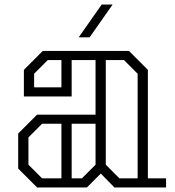

<svg xmlns="http://www.w3.org/2000/svg" viewBox="-20 -824 770 844"><path d="M710 -40V0H483L423 -61L362 0H143L60 -83V-237L143 -320H400V-560H295V-400H85V-517L168 -600H547L630 -517V-40ZM250 -560H190L130 -500V-440H250ZM505 -40H585V-500L525 -560H445V-100ZM165 -40H250V-280H165L105 -220V-100ZM400 -100V-280H295V-40H340ZM475 -804H427L326 -660H374Z"/></svg>

Font: Kumar One Outline
Style: Regular
Weight: 400
Designer: Parimal Parmar
Foundry: Indian Type Foundry
Version: Version 1.000;PS 1.000;hotconv 1.0.88;makeotf.lib2.5.647800